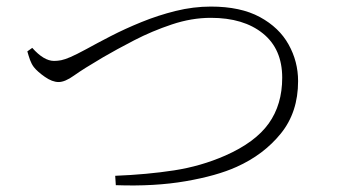

<svg xmlns="http://www.w3.org/2000/svg" viewBox="-20 -631 1040 590"><path d="M64 -473.1 79.1 -483.9Q114.7 -443.8 146 -443.8Q157.2 -443.8 168.2 -446Q179.2 -448.2 196.8 -455.8Q214.4 -463.4 245.1 -480Q276.9 -497.6 320.3 -520Q363.8 -542.5 414.8 -563.2Q465.8 -584 520 -597.4Q574.2 -610.8 627.9 -610.8Q719.2 -610.8 778.6 -578.6Q837.9 -546.4 866.9 -494.1Q896 -441.9 896 -381.8Q896 -286.1 843 -220.7Q790 -155.3 707 -118.2Q646.5 -90.8 550.8 -74.2Q455.1 -57.6 335.9 -62L334 -90.8Q432.1 -94.7 514.6 -107.4Q597.2 -120.1 671.9 -152.8Q764.2 -193.4 805.7 -251.5Q847.2 -309.6 847.2 -392.1Q847.2 -480.5 787.8 -528.3Q728.5 -576.2 627.9 -576.2Q568.8 -576.2 508.1 -555.9Q447.3 -535.6 392.6 -507.3Q337.9 -479 296.9 -455.1Q235.4 -418.9 207.5 -398.9Q179.7 -378.9 160.2 -378.9Q140.6 -378.9 117.9 -394.8Q95.2 -410.6 84 -424.8Q76.7 -434.6 72.3 -446.8Q67.9 -459 64 -473.1Z"/></svg>

Font: Source Han Serif CN ExtraLight
Style: Regular
Weight: 250
Designer: Ryoko NISHIZUKA  (kana & ideographs); Frank Grießhammer (Latin, Greek & Cyrillic); Wenlong ZHANG  (bopomofo); Sandoll Co
Foundry: Adobe Systems Incorporated
Version: Version 1.001;PS 1.001;hotconv 16.6.54;makeotf.lib2.5.65590